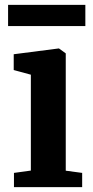

<svg xmlns="http://www.w3.org/2000/svg" viewBox="-20 -764 379 784"><path d="M37 0V-58L106 -67.5V-459L36 -478V-542.5L218.5 -566H221L248.5 -546V-67L315.5 -58V0ZM328.5 -744V-657.5H13V-744Z"/></svg>

Font: Merriweather 24pt
Style: Bold
Weight: 700
Designer: Eben Sorkin
Foundry: Eben Sorkin
Version: Version 2.100